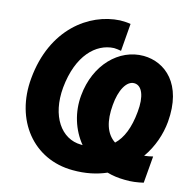

<svg xmlns="http://www.w3.org/2000/svg" viewBox="-81 -797 908 895"><g transform="rotate(10 373.0 -350.0)"><path d="M319 11C380 17 435 10 482 -6C508 4 535 10 565 13C598 17 627 15 656 11L678 -117C664 -115 650 -113 636 -113C680 -165 707 -227 718 -288C750 -472 657 -561 554 -571C436 -582 325 -489 298 -339C283 -258 301 -176 345 -112L337 -113C242 -122 184 -222 209 -361C238 -517 325 -587 411 -583C422 -582 433 -579 445 -576L467 -707C454 -711 432 -714 416 -715C270 -720 98 -618 55 -377C18 -174 130 -6 319 11ZM451 -321C463 -392 495 -442 533 -438C570 -434 585 -384 571 -310C557 -232 530 -180 492 -150C449 -184 437 -243 451 -321Z"/></g></svg>

Font: Fixel Text 20240404
Style: Bold Italic
Weight: 700
Width: 4
Italic angle: -10°
Designer: AlfaBravo + MacPaw
Foundry: Kyrylo Tkachov, Marchela Mozhyna, Serhii Makarenko, Maria Weinstein, Zakhar Kryvoshyya
Version: Version 1.211;Glyphs 3.2 (3225)